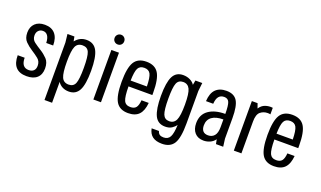

<svg xmlns="http://www.w3.org/2000/svg" viewBox="-87 -1250 3280 1964"><g transform="rotate(20 1553.5 -267.5)"><path d="M349 -128.7Q349 -194.7 315.1 -230Q281.1 -265.3 240.1 -290.6Q199 -315.9 165.1 -341.1Q131.1 -366.3 131.1 -410.7Q131.1 -443.3 149.7 -463.2Q168.3 -483.1 198.1 -483.1Q231.9 -483.1 250.5 -456.2Q269.1 -429.3 270.6 -378.3H346.1Q346.1 -460.7 307.4 -505Q268.6 -549.3 195.7 -549.3Q128.4 -549.3 90.2 -512.5Q52 -475.7 52 -412.9Q52 -350.6 85.8 -316.6Q119.6 -282.6 160.2 -256.9Q200.9 -231.1 234.6 -204.1Q268.4 -177 268.4 -128.9Q268.4 -94.1 249.6 -75.3Q230.7 -56.4 195.4 -56.4Q155.9 -56.4 135.4 -82.6Q115 -108.9 115 -161H39.4Q39.4 -75.7 78.4 -32.9Q117.3 10 196.1 10Q269.9 10 309.4 -26.1Q349 -62.1 349 -128.7Z M453.4 175.9H536V-51.7Q554.6 -22.1 585.5 -6.1Q616.4 10 655.9 10Q731.9 10 765.8 -54.4Q799.7 -118.7 799.7 -266.1Q799.7 -416.4 764.6 -482.9Q729.6 -549.3 650 -549.3Q612.6 -549.3 582.9 -534.6Q553.1 -520 528.3 -489L518.9 -539.3H443.4L453.4 -449ZM534.3 -271Q534.3 -391.9 554.9 -437.4Q575.4 -482.9 630.3 -482.9Q682.3 -482.9 700.7 -438.8Q719.1 -394.7 719.1 -269.9Q719.1 -144.6 700.7 -100.5Q682.3 -56.4 630.3 -56.4Q575.7 -56.4 555 -102.6Q534.3 -148.7 534.3 -271Z M1004 0V-539.3H921.4V0ZM909.9 -666.4Q909.9 -643.9 925.2 -628.9Q940.6 -613.9 962.7 -613.9Q984.9 -613.9 999.9 -628.9Q1014.9 -643.9 1014.9 -666.4Q1014.9 -688.9 999.9 -704.2Q984.9 -719.6 962.7 -719.6Q940.6 -719.6 925.2 -704.2Q909.9 -688.9 909.9 -666.4Z M1472.9 -248.9V-275.9Q1472.9 -423.4 1433.4 -486.4Q1394 -549.3 1301.4 -549.3Q1208.9 -549.3 1169.9 -485.5Q1130.9 -421.7 1130.9 -269.7Q1130.9 -118.1 1169.9 -54.1Q1208.9 10 1300.6 10Q1378 10 1418 -31.7Q1458 -73.4 1465.7 -160.7H1386.9Q1382.6 -104.1 1363.3 -80.3Q1344 -56.4 1301.9 -56.4Q1250.7 -56.4 1232.4 -96.3Q1214.1 -136.1 1213.4 -248.9ZM1390.3 -312.4H1213.4Q1215.4 -410.3 1234.2 -446.6Q1253 -482.9 1301.7 -482.9Q1350.7 -482.9 1369.5 -446.6Q1388.3 -410.3 1390.3 -312.4Z M1733.7 185.9Q1823.4 185.9 1862.1 124.3Q1900.7 62.7 1900.7 -94.4V-449L1910.7 -539.3H1836L1826.6 -489Q1809.7 -516.3 1776 -532.8Q1742.3 -549.3 1701 -549.3Q1624.4 -549.3 1591.3 -483.8Q1558.1 -418.3 1558.1 -272.1Q1558.1 -128 1591.1 -59Q1624 10 1704.6 10Q1748.6 10 1776.7 -8.5Q1804.9 -27 1820.6 -51Q1817.4 42.4 1796.9 80.9Q1776.4 119.4 1727.4 119.4Q1699.9 119.4 1684.4 108.5Q1668.9 97.6 1662 73.1H1582.4Q1593.7 131 1631.2 158.4Q1668.7 185.9 1733.7 185.9ZM1725 -482.9Q1776.1 -482.9 1798 -437.6Q1819.9 -392.4 1819.9 -270.1Q1819.9 -147.9 1798 -102.1Q1776.1 -56.4 1725 -56.4Q1675.7 -56.4 1657.2 -101.4Q1638.7 -146.3 1638.7 -272.7Q1638.7 -394.1 1656.6 -438.5Q1674.4 -482.9 1725 -482.9Z M2009.7 -378.3H2088.4Q2092 -432.6 2112.7 -457.6Q2133.4 -482.6 2171.3 -482.6Q2212.1 -482.6 2226 -449.1Q2239.9 -415.6 2240.4 -323Q2126.7 -323 2059.4 -274.9Q1992.1 -226.7 1992.1 -133Q1992.1 -67 2026.5 -28.5Q2060.9 10 2122.3 10Q2158.3 10 2191.4 -4.4Q2224.6 -18.9 2246.4 -49.4L2256 0H2334.7L2323.7 -83.9V-307.7Q2323.7 -440.4 2289.1 -494.9Q2254.4 -549.3 2172.1 -549.3Q2097.9 -549.3 2056.3 -507.9Q2014.7 -466.6 2009.7 -378.3ZM2241.1 -263.1V-179.4Q2241.1 -115.3 2215.9 -85.9Q2190.7 -56.4 2147.6 -56.4Q2110.3 -56.4 2091.9 -77.6Q2073.6 -98.7 2073.6 -137.7Q2073.6 -198.9 2116.9 -231Q2160.3 -263.1 2241.1 -263.1Z M2450.4 0H2533V-346.4Q2533 -423.9 2566.4 -451.8Q2599.9 -479.7 2646.3 -479.7Q2653.4 -479.7 2660.7 -479Q2668 -478.3 2675.1 -476.6V-547.6Q2632.1 -552.9 2593.9 -539.6Q2555.7 -526.3 2531 -487.6L2512.7 -539.3H2450.4Z M3060.9 -248.9V-275.9Q3060.9 -423.4 3021.4 -486.4Q2982 -549.3 2889.4 -549.3Q2796.9 -549.3 2757.9 -485.5Q2718.9 -421.7 2718.9 -269.7Q2718.9 -118.1 2757.9 -54.1Q2796.9 10 2888.6 10Q2966 10 3006 -31.7Q3046 -73.4 3053.7 -160.7H2974.9Q2970.6 -104.1 2951.3 -80.3Q2932 -56.4 2889.9 -56.4Q2838.7 -56.4 2820.4 -96.3Q2802.1 -136.1 2801.4 -248.9ZM2978.3 -312.4H2801.4Q2803.4 -410.3 2822.2 -446.6Q2841 -482.9 2889.7 -482.9Q2938.7 -482.9 2957.5 -446.6Q2976.3 -410.3 2978.3 -312.4Z"/></g></svg>

Font: Secuela Black
Style: Regular
Weight: 900
Designer: Fernando Haro
Foundry: deFharo
Version: Version 1.704